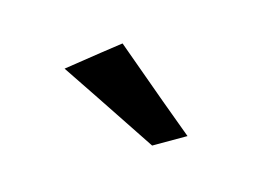

<svg xmlns="http://www.w3.org/2000/svg" viewBox="-39 -700 356 261"><g transform="rotate(-15 139.5 -569.5)"><path d="M149.4 -497.1Q161.1 -497.1 199.2 -497.1Q185.5 -533.2 146.5 -641.6Q125 -638.7 61.5 -628.9Q84 -595.7 149.4 -497.1Z"/></g></svg>

Font: TextaAlt
Style: Regular
Weight: 400
Designer: Daniel Hernandez & Miguel Hernandez
Version: Version 1.005;com.myfonts.easy.latinotype.texta.alt-regular.